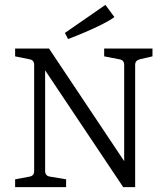

<svg xmlns="http://www.w3.org/2000/svg" viewBox="-20 -767 684 787"><path d="M553 -524Q534 -519 534 -501V0H485L144 -510L165 -513V-66Q165 -46 185 -43L251 -32V0H42V-32L101 -43Q120 -46 120 -66V-501Q120 -521 101 -524L42 -536V-568H181L510 -75L489 -70V-501Q489 -521 469 -524L407 -536V-568H605V-536ZM259 -607 246 -632 412 -747 449 -697Q430 -683 397 -666.5Q364 -650 327.5 -634.5Q291 -619 259 -607Z"/></svg>

Font: Yrsa Light
Style: Regular
Weight: 300
Designer: Anna Giedrys (Yrsa+Rasa design), David Brezina (Yrsa art-direction, Rasa art-direction, design)
Foundry: Rosetta Type Foundry
Version: Version 2.004